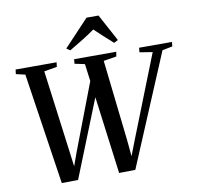

<svg xmlns="http://www.w3.org/2000/svg" viewBox="-101 -1090 1228 1199"><g transform="rotate(-10 512.5 -490.0)"><path d="M194 5.5 87.5 -701 29.5 -714.5 33 -743H293L289.5 -714.5L207.5 -700.5L273.5 -197.5L293.5 -43L271.5 -38.5L320.5 -173.5L501.5 -648L539 -600L297.5 4ZM557.5 5.5 465.5 -701 401.5 -714.5 404 -743H671.5L666.5 -714L584.5 -700.5L642 -191L656 -43L634.5 -39L687.5 -176L895 -701.5L813.5 -714.5L816 -743H1025L1021.5 -715L957.5 -702.5L660.5 4ZM367.5 -817 525.5 -985H601.5L694 -813.5L668.5 -800Q639.5 -825.5 610.5 -852Q581.5 -878.5 554 -905Q517 -878.5 475.8 -853Q434.5 -827.5 390.5 -801.5Z"/></g></svg>

Font: Merriweather 96pt Medium
Style: Italic
Weight: 500
Italic angle: -7.8°
Version: Version 2.101